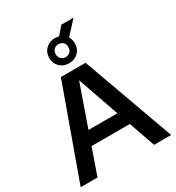

<svg xmlns="http://www.w3.org/2000/svg" viewBox="-241 -1203 1240 1349"><g transform="rotate(-30 379.0 -528.5)"><path d="M12.5 0 279 -740H479.5L746.5 0H608L370.5 -679H386.5L149 0ZM188 -212 220 -321H538L570 -212ZM379 -794.5Q334 -794.5 304.5 -823.2Q275 -852 275 -896.5Q275 -940.5 304.5 -969.2Q334 -998 379 -998Q424 -998 453.5 -969.2Q483 -940.5 483 -896.5Q483 -852 453.5 -823.2Q424 -794.5 379 -794.5ZM379 -844Q401.5 -844 415.8 -858.2Q430 -872.5 430 -896.5Q430 -921 415.8 -934.8Q401.5 -948.5 379 -948.5Q357 -948.5 342.5 -934.8Q328 -921 328 -896.5Q328 -872.5 342.5 -858.2Q357 -844 379 -844ZM454 -936.5 394 -974 466 -1057H565Z"/></g></svg>

Font: Encode Sans SC SemiExpanded SemiBold
Style: Regular
Weight: 600
Width: 6
Designer: Multiple Designers
Foundry: Impallari Type
Version: Version 3.002